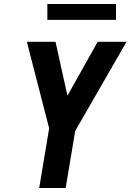

<svg xmlns="http://www.w3.org/2000/svg" viewBox="-20 -945 656 965"><path d="M177 0 227 -300 115 -735H259L319 -464L471 -735H616L358 -287L310 0ZM563 -845H218V-925H563Z"/></svg>

Font: Iosevka SS04 XBd Ex Obl
Style: Regular
Weight: 800
Width: 7
Italic angle: -9°
Monospace: yes
Designer: Belleve Invis
Foundry: Belleve Invis
Version: Version 19.0.0; ttfautohint (v1.8.4)